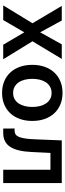

<svg xmlns="http://www.w3.org/2000/svg" viewBox="573 -1166 603 1789"><g transform="rotate(90 874.5 -271.5)"><path d="M281.2 -344.1 393.1 -545.5H529.1L364.7 -272.7L532 0H396.7L281.2 -196.4L166.9 0H30.5L196.7 -272.7L34.8 -545.5H171.2Z M845.5 10.7Q785.5 10.7 737.2 -9.6Q688.9 -29.8 654.8 -66.8Q620.7 -103.7 602.5 -155.5Q584.2 -207.4 584.2 -270.6Q584.2 -334.2 602.5 -386Q620.7 -437.9 654.8 -475Q688.9 -512.1 737.2 -532.3Q785.5 -552.6 845.5 -552.6Q905.5 -552.6 953.8 -532.3Q1002.1 -512.1 1036.2 -475Q1070.3 -437.9 1088.6 -386Q1106.9 -334.2 1106.9 -270.6Q1106.9 -207.4 1088.6 -155.5Q1070.3 -103.7 1036.2 -66.8Q1002.1 -29.8 953.8 -9.6Q905.5 10.7 845.5 10.7ZM846.2 -92.3Q878.9 -92.3 903.4 -106.2Q927.9 -120 944.1 -144.2Q960.2 -168.3 968.4 -201Q976.6 -233.7 976.6 -271Q976.6 -308.2 968.4 -341.1Q960.2 -373.9 944.1 -398.3Q927.9 -422.6 903.4 -436.6Q878.9 -450.6 846.2 -450.6Q813.2 -450.6 788.4 -436.6Q763.5 -422.6 747.2 -398.3Q730.8 -373.9 722.7 -341.1Q714.5 -308.2 714.5 -271Q714.5 -233.7 722.7 -201Q730.8 -168.3 747.2 -144.2Q763.5 -120 788.4 -106.2Q813.2 -92.3 846.2 -92.3Z M1177.2 -105.8H1196Q1217.3 -105.8 1231.9 -115.2Q1246.4 -124.6 1256 -147.5Q1265.6 -170.5 1271 -208.5Q1276.3 -246.4 1278.4 -304L1288 -545.5H1685.7V0H1561.4V-440H1404.8L1396.3 -264.2Q1393.1 -196 1381.2 -146.3Q1369.3 -96.6 1347.7 -64.1Q1326 -31.6 1293.9 -15.8Q1261.7 0 1217.7 0H1177.9Z"/></g></svg>

Font: Interop SemBd
Style: Regular
Weight: 600
Designer: Rasmus Andersson, Google, Jang Haemin
Foundry: jhaemin
Version: Version 1.008